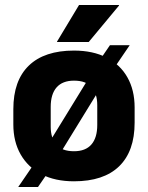

<svg xmlns="http://www.w3.org/2000/svg" viewBox="-20 -707 588 763"><path d="M274 13.5Q199 13.5 145.2 -14.2Q91.5 -42 62.2 -93Q33 -144 33 -212.5V-273Q33 -387 94.8 -446.5Q156.5 -506 274 -506Q349.5 -506 403.5 -478.2Q457.5 -450.5 486.2 -399.8Q515 -349 515 -280V-219.5Q515 -106 453.5 -46.2Q392 13.5 274 13.5ZM52.5 36 129.5 -76.5 163.5 -121 346.5 -419 370.5 -459.5 417 -527.5H495.5L420 -416.5L389 -374L206.5 -77L182 -38L131 36ZM274 -106Q320 -106 343.2 -132.8Q366.5 -159.5 366.5 -210.5V-289Q366.5 -334.5 344.2 -360.5Q322 -386.5 274 -386.5Q228.5 -386.5 205 -359.8Q181.5 -333 181.5 -282V-203.5Q181.5 -158 204 -132Q226.5 -106 274 -106ZM294 -687H453V-685L332.5 -540H206.5V-541.5Z"/></svg>

Font: Anek Latin
Style: Bold
Weight: 700
Designer: Yesha Goshar
Foundry: Ek Type
Version: Version 1.003